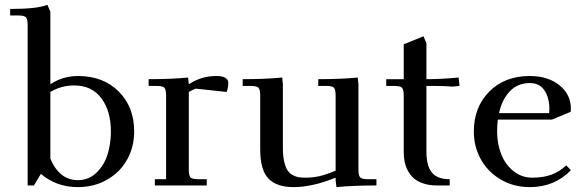

<svg xmlns="http://www.w3.org/2000/svg" viewBox="-20 -766 2430 793"><path d="M22 -702.1V-729Q133.8 -729 175.8 -746.1L188 -717.8V-418Q239.7 -452.1 301.8 -452.1Q406.2 -452.1 470.2 -388.2Q534.2 -324.2 534.2 -223.1Q534.2 -160.2 505.6 -107.9Q477.1 -55.7 423.3 -24.4Q369.6 6.8 301.8 6.8Q212.9 6.8 148.9 -47.9L120.1 0H94.2V-662.1Q94.2 -687 87.2 -694.6Q80.1 -702.1 55.2 -702.1ZM188 -110.8Q204.1 -70.3 232.9 -46.1Q261.7 -22 301.8 -22Q346.2 -22 377.9 -52.2Q409.7 -82.5 423.8 -127Q438 -171.4 438 -223.1Q438 -306.6 398.9 -359.9Q359.9 -413.1 286.1 -413.1Q233.4 -413.1 188 -386.2Z M593.8 -411.1V-439Q687 -439 756.8 -445.8L759.8 -418Q811.5 -452.1 873.5 -452.1Q898.4 -452.1 910.6 -444.6Q922.9 -437 922.9 -424.8Q922.9 -403.3 916 -386.2L788.6 -399.9Q777.3 -396 759.8 -386.2V-65.9Q759.8 -41 766.8 -33.4Q773.9 -25.9 798.8 -25.9H834V0H619.6V-25.9H666V-371.1Q666 -396 658.9 -403.6Q651.9 -411.1 627 -411.1Z M982.4 -411.1V-439Q1075.7 -439 1145.5 -445.8L1148.4 -418V-154.8Q1148.4 -122.6 1153.6 -99.6Q1158.7 -76.7 1166.7 -63.7Q1174.8 -50.8 1188 -43.5Q1201.2 -36.1 1213.1 -34.2Q1225.1 -32.2 1242.7 -32.2Q1269.5 -32.2 1295.9 -37.6Q1322.3 -43 1366.2 -61V-371.1Q1366.2 -396.5 1359.1 -403.8Q1352.1 -411.1 1327.6 -411.1H1294.4V-439Q1387.7 -439 1457.5 -445.8L1460.4 -418V-65.9Q1460.4 -41 1467.5 -33.4Q1474.6 -25.9 1499.5 -25.9H1534.7V0Q1439.9 0 1369.6 6.8L1366.2 -21V-32.2Q1270 6.8 1192.4 6.8Q1122.6 6.8 1088.6 -28.6Q1054.7 -64 1054.7 -149.9V-371.1Q1054.7 -396 1047.6 -403.6Q1040.5 -411.1 1015.6 -411.1Z M1575.2 -411.1V-439H1647.5V-583L1729 -616.2L1741.2 -587.9V-439Q1804.2 -439 1874 -445.8L1877.4 -418V-411.1L1849.1 -408.2Q1819.3 -411.1 1772.5 -411.1H1741.2V-141.1Q1741.2 -79.6 1764.2 -52.7Q1787.1 -25.9 1837.4 -25.9V0H1784.2Q1753.4 0 1729 -8.1Q1704.6 -16.1 1689.7 -29.1Q1674.8 -42 1665 -60.3Q1655.3 -78.6 1651.4 -97.2Q1647.5 -115.7 1647.5 -136.2V-371.1Q1647.5 -396 1640.4 -403.6Q1633.3 -411.1 1608.4 -411.1Z M1937 -223.1Q1937 -323.2 2000.7 -387.7Q2064.5 -452.1 2168 -452.1Q2243.2 -452.1 2290.5 -414.1Q2337.9 -376 2337.9 -316.9Q2337.9 -308.1 2336.9 -304.2L2259.8 -272H2036.1Q2033.2 -247.6 2033.2 -223.1Q2033.2 -173.3 2049.6 -130.6Q2065.9 -87.9 2099.9 -60.1Q2133.8 -32.2 2178.2 -32.2Q2224.1 -32.2 2257.3 -44.4Q2290.5 -56.6 2318.8 -83L2337.9 -63Q2270.5 6.8 2168 6.8Q2101.1 6.8 2047.9 -24.7Q1994.6 -56.2 1965.8 -108.4Q1937 -160.6 1937 -223.1ZM2041 -298.8H2248Q2249 -304.7 2249 -316.9Q2249 -361.3 2229 -392.1Q2209 -422.9 2168 -422.9Q2118.2 -422.9 2085.9 -389.2Q2053.7 -355.5 2041 -298.8Z"/></svg>

Font: Dihjauti S
Style: Bold
Weight: 700
Designer: T. Christopher White
Version: Version 3.0.0